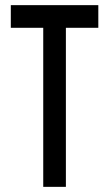

<svg xmlns="http://www.w3.org/2000/svg" viewBox="-20 -726 424 746"><path d="M148 -618H22V-706H362V-618H236V0H148Z"/></svg>

Font: Lineal
Style: Regular
Weight: 400
Designer: Created by Frank Adebiaye with contributions from Anton Moglia & Ariel Martín Pérez
Created by Frank ADEBIAYE with FontF
Foundry: Velvetyne Type Foundry
Version: Version 2.000